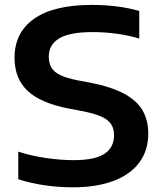

<svg xmlns="http://www.w3.org/2000/svg" viewBox="-20 -770 678 799"><path d="M56 -24V-139Q107 -122 169.5 -112.8Q232 -103.5 285.5 -103.5Q374.5 -103.5 414.5 -129.8Q454.5 -156 454.5 -207Q454.5 -235.5 441.8 -254.2Q429 -273 400.2 -285.5Q371.5 -298 320.5 -308L265 -318.5Q147.5 -341.5 94 -392.8Q40.5 -444 40.5 -529.5Q40.5 -634.5 122 -692Q203.5 -749.5 362.5 -749.5Q471 -749.5 559.5 -724.5V-609.5Q517.5 -622.5 466.8 -629.5Q416 -636.5 365 -636.5Q269.5 -636.5 226.2 -610.2Q183 -584 183 -534.5Q183 -507 194 -488.5Q205 -470 230.8 -457.5Q256.5 -445 302 -436L357.5 -425.5Q443.5 -408.5 496.2 -380.2Q549 -352 573 -311Q597 -270 597 -214Q597 -144 559.8 -93.8Q522.5 -43.5 452 -17Q381.5 9.5 284 9.5Q162 9.5 56 -24Z"/></svg>

Font: Encode Sans Expanded SemiBold
Style: Regular
Weight: 600
Width: 7
Designer: Multiple Designers
Foundry: Impallari Type
Version: Version 2.000